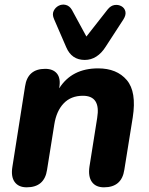

<svg xmlns="http://www.w3.org/2000/svg" viewBox="-20 -793 635 820"><path d="M94 7Q59 7 42.5 -16Q26 -39 33 -81L87 -424Q98 -499 173 -499Q207 -499 223.5 -478.5Q240 -458 233 -418V-416Q287 -501 399 -501Q479 -501 521.5 -451Q564 -401 547 -292L511 -68Q500 7 424 7Q389 7 372.5 -16Q356 -39 362 -81L395 -289Q411 -384 334 -384Q283 -384 252 -351.5Q221 -319 212 -262L181 -68Q170 7 94 7ZM342 -537Q286 -537 263 -591L211 -711Q202 -731 209 -746Q216 -761 230.5 -768.5Q245 -776 261 -772Q277 -768 287 -751L349 -637L440 -753Q453 -769 469 -771.5Q485 -774 498.5 -766.5Q512 -759 515.5 -744Q519 -729 507 -710L431 -593Q414 -566 391.5 -551.5Q369 -537 342 -537Z"/></svg>

Font: Nunito ExtraBold
Style: Italic
Weight: 800
Italic angle: -9°
Designer: Vernon Adams
Foundry: Vernon Adams
Version: Version 3.601; ttfautohint (v1.8.2.53-6de2)